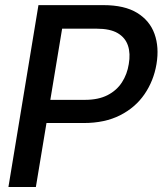

<svg xmlns="http://www.w3.org/2000/svg" viewBox="-20 -748 650 768"><path d="M13.7 0 133.8 -727.5H393.6Q478 -727.5 528.6 -696.5Q579.1 -665.5 598.1 -612.3Q617.2 -559.1 606 -491.7Q594.7 -424.8 558.1 -371.3Q521.5 -317.9 460.4 -286.9Q399.4 -255.9 314.9 -255.9H135.7L151.9 -348.6H319.8Q373.5 -348.6 410.2 -367.4Q446.8 -386.2 467.8 -418.7Q488.8 -451.2 495.1 -491.7Q502.4 -533.7 491.9 -565.4Q481.4 -597.2 451.2 -615.2Q420.9 -633.3 366.2 -633.3H228.5L123.5 0Z"/></svg>

Font: Inter Tight Medium
Style: Italic
Weight: 500
Italic angle: -9.39999°
Designer: Rasmus Andersson
Foundry: rsms
Version: Version 3.004